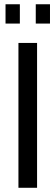

<svg xmlns="http://www.w3.org/2000/svg" viewBox="-20 -890 263 910"><path d="M67.4 0V-686.5H155.7V0ZM6.2 -778.3V-869.8H74.1V-778.3ZM149.5 -778.3V-869.8H216.9V-778.3Z"/></svg>

Font: Archivo SemiBold Condensed
Style: Regular
Weight: 600
Width: 3
Version: Version 2.001